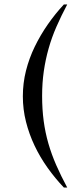

<svg xmlns="http://www.w3.org/2000/svg" viewBox="-20 -717 333 857"><path d="M280 120H265Q226 79 192.5 32Q159 -15 134.5 -66.5Q110 -118 96 -173.5Q82 -229 82 -287Q82 -346 96 -401.5Q110 -457 135 -508.5Q160 -560 193 -607.5Q226 -655 265 -697H280Q253 -646 232 -598Q211 -550 197 -500.5Q183 -451 175.5 -399Q168 -347 168 -289Q168 -229 175 -177Q182 -125 196 -76.5Q210 -28 231 20Q252 68 280 120Z"/></svg>

Font: Germanica
Style: Regular
Weight: 400
Designer: Peter Wiegel
Foundry: Peter Wiegel